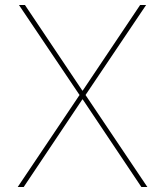

<svg xmlns="http://www.w3.org/2000/svg" viewBox="-20 -750 662 770"><path d="M312 -351H310L75 0H51L299 -369L56 -730H80L310 -387H312L542 -730H566L323 -369L571 0H547Z"/></svg>

Font: Mplus 1p Thin
Style: Regular
Weight: 250
Version: Version 1.061